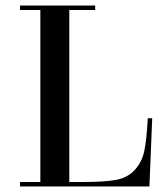

<svg xmlns="http://www.w3.org/2000/svg" viewBox="-20 -670 597 690"><path d="M52 0V-16H125V-634H52V-650H322V-634H229V-16H280Q356 -16 397 -23.5Q438 -31 464 -59Q490 -87 498.5 -127Q507 -167 511 -245H527L517 0Z"/></svg>

Font: Elsie
Style: Regular
Weight: 400
Designer: Alejandro Inler
Foundry: Alejandro Inler
Version: 1.002